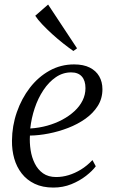

<svg xmlns="http://www.w3.org/2000/svg" viewBox="-20 -836 512 866"><path d="M412 -86Q397 -65.5 368.2 -43Q339.5 -20.5 301.8 -5.2Q264 10 220.5 10Q172 10 136.5 -7Q101 -24 78 -53.5Q55 -83 44.2 -121Q33.5 -159 34 -201.5Q34.5 -268.5 56 -330.2Q77.5 -392 115 -440.5Q152.5 -489 203.2 -517.2Q254 -545.5 314 -545.5Q356.5 -545.5 384.8 -531.2Q413 -517 427.5 -491.8Q442 -466.5 442 -433.5Q442 -391.5 421 -358.2Q400 -325 365 -300.2Q330 -275.5 287.2 -259Q244.5 -242.5 199.8 -233.8Q155 -225 115 -224.5Q113 -192.5 118 -159.5Q123 -126.5 136.8 -98.8Q150.5 -71 174.2 -54.2Q198 -37.5 233.5 -37.5Q261.5 -37.5 289.5 -46Q317.5 -54.5 345 -71.2Q372.5 -88 397 -114ZM301 -509.5Q263.5 -509.5 231.8 -487.8Q200 -466 175.8 -429.5Q151.5 -393 136.5 -348Q121.5 -303 116.5 -256.5Q156.5 -259 193.2 -269.2Q230 -279.5 261.2 -296.2Q292.5 -313 316 -334.8Q339.5 -356.5 352.5 -382.8Q365.5 -409 365.5 -438.5Q365.5 -472.5 349 -491Q332.5 -509.5 301 -509.5ZM311 -606Q290 -620.5 265 -640.2Q240 -660 215.5 -682.2Q191 -704.5 170.8 -725.8Q150.5 -747 139 -765L197 -815.5L327.5 -618Z"/></svg>

Font: Merriweather 72pt Light
Style: Italic
Weight: 300
Italic angle: -7.8°
Version: Version 2.101